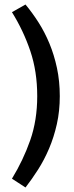

<svg xmlns="http://www.w3.org/2000/svg" viewBox="-20 -697 328 851"><path d="M93 -677Q123 -641 150.5 -598Q178 -555 199 -504.5Q220 -454 232.5 -395.5Q245 -337 245 -271Q245 -205 232 -147Q219 -89 197.5 -38.5Q176 12 148.5 55Q121 98 93 134L33 95Q83 13 114 -75.5Q145 -164 145 -271Q145 -380 114.5 -470.5Q84 -561 33 -643Z"/></svg>

Font: Mukta Mahee SemiBold
Style: Regular
Weight: 600
Designer: Shuchita Grover, Noopur Datye, Girish Dalvi, Yashodeep Gholap
Foundry: Ek Type
Version: Version 2.538;PS 1.000;hotconv 16.6.51;makeotf.lib2.5.65220;